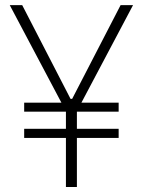

<svg xmlns="http://www.w3.org/2000/svg" viewBox="-20 -748 571 768"><path d="M68.8 -727.5 262.2 -352.5H268.6L462.4 -727.5H512.2L305.7 -337.4H454.6V-301.3H287.6V-232.9H454.6V-196.3H287.6V0H243.7V-196.3H76.7V-232.9H243.7V-301.3H76.7V-337.4H225.6L19 -727.5Z"/></svg>

Font: Inter Extra Light
Style: Regular
Weight: 200
Designer: Rasmus Andersson
Foundry: rsms
Version: Version 4.000;git-3c8e0fc